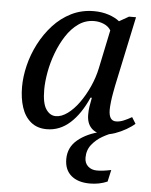

<svg xmlns="http://www.w3.org/2000/svg" viewBox="-55 -591 689 877"><g transform="rotate(5 289.5 -153.0)"><path d="M172 10Q128 10 99 -14Q70 -38 56.5 -79.5Q43 -121 43 -173Q43 -220 55.5 -271.5Q68 -323 93 -371.5Q118 -420 154 -459.5Q190 -499 237 -522.5Q284 -546 341 -546Q377 -546 407.5 -536Q438 -526 458 -510L502 -535H534L466 -215Q464 -204 460 -183Q456 -162 453.5 -140Q451 -118 451 -104Q451 -53 484 -53Q501 -53 519 -60.5Q537 -68 556 -79L574 -50Q560 -37 536 -23Q512 -9 485 0.5Q458 10 433 10Q397 10 376 -12Q355 -34 355 -73Q355 -93 357.5 -109.5Q360 -126 365 -151H359Q325 -74 278 -32Q231 10 172 10ZM208 -53Q234 -53 261.5 -73Q289 -93 313.5 -127Q338 -161 357 -203Q376 -245 385 -288L422 -465Q411 -483 390 -492Q369 -501 346 -501Q306 -501 274 -478.5Q242 -456 218 -419Q194 -382 177.5 -338Q161 -294 153 -249.5Q145 -205 145 -169Q145 -107 163 -80Q181 -53 208 -53ZM390 240Q335 240 304 213.5Q273 187 273 138Q273 84 314.5 49.5Q356 15 422 0H479Q456 7 428 23Q400 39 380 64Q360 89 360 124Q360 149 376 163.5Q392 178 417 178Q431 178 447 176Q463 174 482 170L470 224Q433 240 390 240Z"/></g></svg>

Font: NotoSerif-Italic
Style: Regular
Weight: 400
Italic angle: -12°
Designer: Monotype Design Team
Foundry: Monotype Imaging Inc.
Version: Version 2.007; ttfautohint (v1.8) -l 8 -r 50 -G 200 -x 14 -D